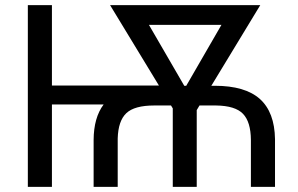

<svg xmlns="http://www.w3.org/2000/svg" viewBox="-20 -731 1167 751"><path d="M346.2 0V-183.6Q346.7 -271 385.3 -322.3H183.1V0H88.9V-710.9H183.1V-396.5H601.6L410.6 -710.9H998L806.6 -395.5H819.8Q939 -395.5 996.6 -343.8Q1054.2 -292 1055.7 -186.5V0H961.4V-183.6Q960.9 -253.9 930.7 -285.6Q900.4 -317.4 825.2 -318.4H760.3L749.5 -300.3V0H655.8V-307.1L648.9 -318.4H583Q505.9 -318.4 474.1 -288.3Q442.4 -258.3 440.4 -189.5V0ZM700.7 -395.5H708.5L846.2 -633.8H562.5Z"/></svg>

Font: RobotoInd
Style: Regular
Weight: 400
Designer: Google
Version: Version 2.001101; 2014